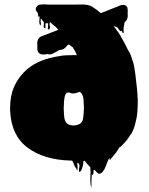

<svg xmlns="http://www.w3.org/2000/svg" viewBox="-20 -721 678 874"><path d="M606 -225Q606 -219 605.5 -213Q605 -207 604 -201Q603 -189 600.5 -178.5Q598 -168 596 -160Q592 -141 584 -124L581 -118Q580 -115 578 -112.5Q576 -110 574 -108Q560 -84 540 -64L533 -57Q531 -57 531 -55Q530 -55 527 -52Q526 -52 526 -51.5Q526 -51 525 -51L523 -49L514 -35Q510 -28 504.5 -22Q499 -16 494 -9Q491 -6 488.5 -2.5Q486 1 483 4Q480 10 480 8Q478 2 478 -3Q472 8 467.5 20Q463 32 458 44Q456 48 453.5 52.5Q451 57 448 60Q447 61 446 62.5Q445 64 443 65Q434 73 426 68Q422 65 419 61.5Q416 58 413 55Q412 55 410.5 53Q409 51 408 51Q405 57 405.5 64Q406 71 401 75Q400 76 399 73.5Q398 71 398 73Q397 82 396.5 99Q396 116 396 127Q396 138 394 129Q390 107 391.5 84Q393 61 391 39Q390 39 388 37Q384 33 379.5 28Q375 23 370 17V16L364 11Q360 11 360 12Q359 19 358.5 25Q358 31 356 38Q355 42 352 50Q349 58 344 61Q340 61 340 61Q338 51 341 39.5Q344 28 336 21Q332 17 332 23.5Q332 30 333 39Q334 48 332 54Q331 55 329.5 51.5Q328 48 327 46L321 37Q317 30 315 23Q313 16 308 10H302Q181 7 106 -48.5Q31 -104 26 -218V-230Q26 -286 45 -328Q64 -370 99 -402Q103 -406 106 -408Q134 -431 170 -445Q206 -459 247 -465Q249 -465 250 -465.5Q251 -466 252 -466Q269 -469 285 -469.5Q301 -470 316 -470H330Q328 -475 325.5 -480.5Q323 -486 320 -491Q318 -494 316 -497.5Q314 -501 312 -505L293 -519Q287 -515 282 -509Q277 -503 271 -499Q265 -495 259 -494.5Q253 -494 247 -492Q243 -490 239 -487Q235 -484 230 -482Q226 -480 221.5 -477.5Q217 -475 212 -474Q208 -473 204 -473.5Q200 -474 195 -475Q193 -474 190 -474Q187 -474 185 -473H173Q168 -473 165 -475Q162 -477 159 -478Q158 -480 156.5 -481Q155 -482 154 -483Q153 -486 151.5 -489Q150 -492 150 -496V-508Q150 -516 149.5 -523.5Q149 -531 152 -538Q153 -543 157 -547Q158 -549 159 -549.5Q160 -550 161 -551Q163 -553 166 -554.5Q169 -556 172 -557L240 -583Q240 -585 242.5 -585Q245 -585 246 -586L231 -601Q225 -605 220 -609.5Q215 -614 213 -616L209 -620Q207 -620 206 -618V-605Q207 -602 207.5 -599Q208 -596 207 -593Q207 -592 206.5 -591.5Q206 -591 206 -590Q205 -587 202 -587Q196 -586 198 -595Q198 -598 198.5 -602Q199 -606 199 -606V-612Q199 -615 198 -616Q198 -615 195 -615Q192 -615 193 -615Q190 -615 188 -616Q186 -610 187 -600Q188 -590 183 -593Q177 -597 179 -605.5Q181 -614 179 -621Q177 -624 174 -627Q171 -630 169 -634Q163 -640 167 -640.5Q171 -641 167 -637L166 -636Q165 -633 165 -629.5Q165 -626 165 -622Q166 -620 166 -614Q166 -613 166 -611Q166 -609 165 -607Q165 -603 163 -606Q162 -607 161.5 -609Q161 -611 160 -612Q158 -621 159.5 -631Q161 -641 159 -650Q159 -646 156 -644Q154 -645 153.5 -650Q153 -655 153 -658Q153 -660 152 -662L150 -664Q149 -665 149 -666Q145 -670 144 -673V-674Q143 -675 143 -675.5Q143 -676 143 -676V-683Q144 -685 144.5 -686.5Q145 -688 146 -689Q148 -694 153 -696Q155 -698 161 -700H167Q175 -702 185 -701Q195 -700 202 -700H316Q334 -700 353 -700.5Q372 -701 391 -695Q399 -692 409 -684Q414 -681 418 -678Q422 -675 426 -672Q428 -670 428 -670Q429 -669 430.5 -667.5Q432 -666 436 -664L439 -661L446 -664Q449 -665 451.5 -666Q454 -667 457 -668L484 -679L507 -688Q509 -689 510.5 -689Q512 -689 513 -690Q514 -690 514 -690.5Q514 -691 515 -691Q519 -693 523.5 -695Q528 -697 534 -698H536Q539 -699 543 -699Q545 -699 546 -698.5Q547 -698 548 -698Q549 -698 551 -696Q555 -695 558 -690Q558 -690 560 -686Q561 -683 561 -677Q562 -673 561.5 -669.5Q561 -666 561 -662Q561 -656 561.5 -650Q562 -644 560 -639Q559 -634 556.5 -629.5Q554 -625 547 -620Q546 -613 545 -607Q544 -601 543 -595Q542 -589 543 -578Q544 -567 539 -571Q537 -573 536.5 -576Q536 -579 535 -582Q535 -579 532 -579Q530 -578 528.5 -579.5Q527 -581 525 -582Q518 -589 517 -594Q514 -596 511 -597.5Q508 -599 505 -600Q504 -601 498 -601L505 -592L507 -590Q509 -588 509 -586Q512 -583 516 -577Q519 -574 521 -570Q522 -569 522 -568.5Q522 -568 523 -567Q525 -564 527 -561Q529 -558 530 -555Q538 -542 545 -528.5Q552 -515 559 -501Q560 -499 561 -496.5Q562 -494 563 -492Q568 -487 572.5 -476.5Q577 -466 581 -452Q587 -438 590.5 -419.5Q594 -401 596 -384L599 -357Q601 -341 603 -323.5Q605 -306 606 -288Q606 -284 606 -280.5Q606 -277 607 -273V-244Q607 -239 606.5 -234.5Q606 -230 606 -225ZM293 -154Q297 -152 310 -150H317Q321 -150 322.5 -150.5Q324 -151 325 -151Q328 -152 331 -152.5Q334 -153 337 -154Q342 -156 344 -158Q346 -159 347 -160Q348 -161 349 -162Q357 -171 358.5 -183.5Q360 -196 361 -207Q361 -211 361.5 -219Q362 -227 362 -234Q362 -239 361.5 -243.5Q361 -248 361 -252Q361 -256 360.5 -260.5Q360 -265 360 -269Q360 -271 359.5 -272.5Q359 -274 359 -275Q359 -277 358.5 -278.5Q358 -280 358 -281Q355 -291 351 -296L345 -302Q342 -303 336 -301Q329 -298 322 -296.5Q315 -295 307 -296Q303 -297 297 -299Q291 -301 286 -299Q284 -299 281 -296Q276 -289 274 -279Q272 -269 271 -257V-247Q271 -243 270.5 -238.5Q270 -234 270 -229Q270 -223 270.5 -217Q271 -211 271 -204Q271 -197 273 -183Q274 -181 274.5 -178Q275 -175 276 -173Q281 -159 293 -154Z"/></svg>

Font: Rubik Wet Paint
Style: Regular
Weight: 400
Designer: Hubert and Fischer, NaN
Foundry: Hubert and Fischer, NaN
Version: Version 2.200